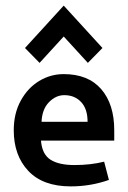

<svg xmlns="http://www.w3.org/2000/svg" viewBox="-20 -654 456 684"><path d="M29 0ZM29 -190Q29 -100 81 -45Q133 10 232 10Q303 10 368 -13L351 -78Q303 -66 245 -66Q190 -66 160 -85Q130 -104 126 -153H387V-190Q387 -283 340.5 -336.5Q294 -390 207 -390Q160 -390 119.5 -365.5Q79 -341 54 -295.5Q29 -250 29 -190ZM292 -220H128Q130 -265 154.5 -290Q179 -315 209 -315Q246 -315 269 -290.5Q292 -266 292 -220ZM293 -430 345 -483 207 -634 69 -483 121 -430 207 -524Z"/></svg>

Font: Cambay Devanagari
Style: Regular
Weight: 700
Designer: Pooja Saxena
Foundry: Pooja Saxena
Version: Version 1.095;PS 001.095;hotconv 1.0.70;makeotf.lib2.5.58329